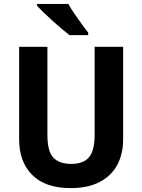

<svg xmlns="http://www.w3.org/2000/svg" viewBox="-20 -1047 728 984"><path d="M611 -332Q611 -258 581 -202Q551 -146 491 -114.5Q431 -83 342 -83Q213 -83 145.5 -150Q78 -217 78 -333V-807H223V-355Q223 -271 253.5 -239Q284 -207 345 -207Q408 -207 436.5 -241.5Q465 -276 465 -356V-807H611ZM330 -1027Q342 -1005 361 -977.5Q380 -950 399 -923.5Q418 -897 432 -880V-867H336Q319 -880 296 -899.5Q273 -919 248.5 -941Q224 -963 203.5 -983Q183 -1003 170 -1017V-1027Z"/></svg>

Font: Noto Sans Telugu UI SemiCondensed
Style: Bold
Weight: 700
Width: 4
Designer: Jelle Bosma - Monotype Design Team
Foundry: Monotype Imaging Inc.
Version: Version 2.005; ttfautohint (v1.8.4.7-5d5b)